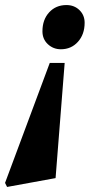

<svg xmlns="http://www.w3.org/2000/svg" viewBox="-59 -526 397 760"><path d="M197 -277 161 179 -31 214 -39 198 138 -277ZM204 -506Q235 -506 255.5 -486Q276 -466 276 -436Q276 -390 249.5 -360.5Q223 -331 182 -331Q152 -331 130.5 -351Q109 -371 109 -402Q109 -448 135.5 -477Q162 -506 204 -506Z"/></svg>

Font: Platypi Light SemiBold
Style: Italic
Weight: 600
Italic angle: -13°
Version: Version 1.200